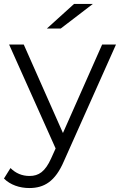

<svg xmlns="http://www.w3.org/2000/svg" viewBox="-45 -751 607 970"><path d="M424 -731H329L192 -607H262ZM471 -526 273 -79 75 -526H1L236 -1L213 50C183 116 151 138 104 138C66 138 34 124 8 98L-25 151C7 183 54 199 103 199C178 199 234 166 278 63L541 -526Z"/></svg>

Font: Talent
Style: Regular
Weight: 400
Designer: Mike Powis
Version: Version 1.001;hotconv 1.0.109;makeotfexe 2.5.65596